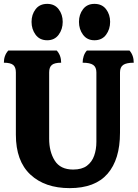

<svg xmlns="http://www.w3.org/2000/svg" viewBox="-20 -959 711 992"><path d="M340 13Q212 13 137 -57Q62 -127 62 -263V-585Q62 -612 48 -623.5Q34 -635 0 -635Q0 -673 23 -698H273Q296 -673 296 -635Q262 -635 248 -623.5Q234 -612 234 -585V-242Q234 -175 263 -129Q292 -83 358 -83Q403 -83 429 -102.5Q455 -122 466.5 -154.5Q478 -187 478 -226V-585Q478 -612 461.5 -623.5Q445 -635 407 -635Q407 -653 412.5 -669.5Q418 -686 429 -698H649Q671 -673 671 -635Q633 -635 616.5 -623.5Q600 -612 600 -585V-273Q600 -135 535.5 -61Q471 13 340 13ZM468 -751Q430 -751 409 -779.5Q388 -808 388 -846Q388 -884 409 -911.5Q430 -939 468 -939Q507 -939 528 -911.5Q549 -884 549 -846Q549 -808 528 -779.5Q507 -751 468 -751ZM224 -751Q185 -751 164 -779.5Q143 -808 143 -846Q143 -884 164 -911.5Q185 -939 224 -939Q262 -939 283 -911.5Q304 -884 304 -846Q304 -808 283 -779.5Q262 -751 224 -751Z"/></svg>

Font: Calistoga
Style: Regular
Weight: 400
Designer: Yvonne Schuttler, Eben Sorkin
Foundry: www.sorkintype.com
Version: Version 1.010; ttfautohint (v1.8.4.7-5d5b)